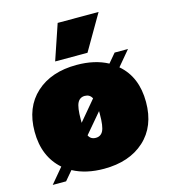

<svg xmlns="http://www.w3.org/2000/svg" viewBox="-111 -819 821 929"><g transform="rotate(-15 299.0 -354.5)"><path d="M469 -730 366 -553H204L264 -730ZM497 -445Q578 -376 578 -250Q578 -128 502 -59Q426 10 299 10Q209 10 144 -25L105 21H38L101 -54Q20 -125 20 -250Q20 -372 96 -441Q172 -510 299 -510Q390 -510 455 -475L493 -520H560ZM251 -250V-233L335 -333Q324 -355 299 -355Q274 -355 262.5 -332.5Q251 -310 251 -250ZM299 -145Q324 -145 335.5 -167.5Q347 -190 347 -250V-266L263 -167Q273 -145 299 -145Z"/></g></svg>

Font: Elaine Sans Black
Style: Regular
Weight: 900
Designer: Wei Huang
Foundry: Wei Huang
Version: Version 2.001;December 24, 2019;FontCreator 12.0.0.2547 64-b